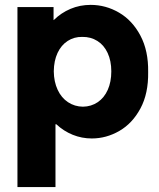

<svg xmlns="http://www.w3.org/2000/svg" viewBox="-20 -554 645 779"><path d="M50.8 -525.4H197.3V-472.7H198.2Q228 -502 266.1 -518.1Q304.2 -534.2 347.7 -534.2Q409.2 -534.2 463.1 -502.7Q517.1 -471.2 549.8 -409.4Q582.5 -347.7 581.1 -261.7Q582.5 -174.8 549.8 -114Q517.1 -53.2 464.1 -22.7Q411.1 7.8 352.5 7.8Q312 7.8 275.1 -7.1Q238.3 -22 208.5 -49.8H205.1V205.1H50.8ZM431.6 -264.6Q431.6 -307.1 416.7 -339.1Q401.9 -371.1 375 -387.9Q348.1 -404.8 313.5 -404.3Q280.8 -404.8 254.6 -387.9Q228.5 -371.1 213.6 -339.4Q198.7 -307.6 198.2 -264.6Q198.7 -222.2 213.9 -189.7Q229 -157.2 255.9 -139.4Q282.7 -121.6 316.4 -121.1Q350.1 -121.6 376.5 -139.4Q402.8 -157.2 417.2 -189.5Q431.6 -221.7 431.6 -264.6Z"/></svg>

Font: Reddit Sans Strawberry ExBold
Style: Regular
Weight: 800
Designer: Stephen Hutchings
Foundry: Reddit
Version: Version 1.013